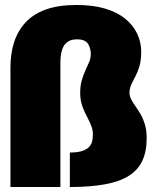

<svg xmlns="http://www.w3.org/2000/svg" viewBox="-20 -751 628 771"><path d="M22 0H222.5V-500.5Q222.5 -520.5 225.8 -537.2Q229 -554 236.2 -566.5Q243.5 -579 256.5 -586Q269.5 -593 289 -593Q322.5 -593 333.5 -575Q344.5 -557 344.5 -534Q344.5 -517 338 -501.8Q331.5 -486.5 323.2 -468.8Q315 -451 308.5 -429.2Q302 -407.5 302 -378Q302 -355.5 307 -336.8Q312 -318 319.8 -301.8Q327.5 -285.5 335.2 -270.8Q343 -256 348 -241.2Q353 -226.5 353 -210.5Q353 -193 348.8 -179.5Q344.5 -166 333.5 -157Q322.5 -148 304.8 -143.2Q287 -138.5 260.5 -138.5V0Q342.5 0 401.2 -10.8Q460 -21.5 497 -44.8Q534 -68 551.5 -105.2Q569 -142.5 569 -196.5Q569 -227 562 -250.5Q555 -274 544.8 -291.8Q534.5 -309.5 524 -324.2Q513.5 -339 506.8 -352Q500 -365 500 -378.5Q500 -395.5 507 -411Q514 -426.5 523.2 -443.5Q532.5 -460.5 539.8 -484.5Q547 -508.5 547 -543.5Q547 -581 531.2 -615Q515.5 -649 483.2 -675.5Q451 -702 402 -716.5Q353 -731 287.5 -731Q214.5 -731 164 -712.8Q113.5 -694.5 82.2 -660.5Q51 -626.5 36.5 -581Q22 -535.5 22 -481Z"/></svg>

Font: Anybody Condensed Black
Style: Regular
Weight: 900
Width: 3
Designer: Tyler Finck
Foundry: Etcetera Type Company
Version: Version 1.113;gftools[0.9.25]